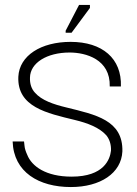

<svg xmlns="http://www.w3.org/2000/svg" viewBox="-20 -742 551 775"><path d="M266 13C385 13 470 -43 474 -131C477 -257 366 -279 249 -308C195 -321 148 -337 121 -368C107 -383 100 -404 101 -429C102 -488 169 -530 261 -530C326 -530 426 -503 423 -393H468C472 -506 393 -573 265 -573C146 -573 58 -518 54 -432C49 -310 170 -285 281 -258C335 -245 381 -227 409 -196C422 -180 429 -159 428 -134C424 -99 400 -29 269 -29C165 -29 108 -71 90 -117C84 -130 80 -142 79 -153C78 -163 77 -169 77 -171H31C35 -47 137 13 266 13ZM343 -710V-722H299L245 -618V-610H269Z"/></svg>

Font: OSH Darker Grotesque
Style: Regular
Weight: 400
Designer: Gabriel Lam
Foundry: TypeRant
Version: Version 1.000;Glyphs 3.1.1 (3148)